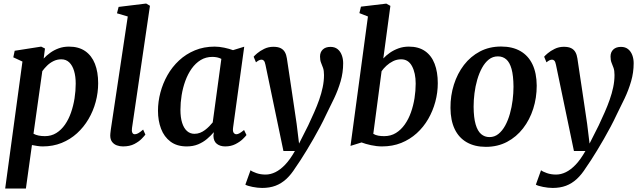

<svg xmlns="http://www.w3.org/2000/svg" viewBox="-20 -838 3710 1112"><path d="M10 254 110 -481.5 57 -506 65 -544 218.5 -568 240.5 -557 233 -499Q249 -516.5 270.8 -532.2Q292.5 -548 319.8 -558Q347 -568 379.5 -568Q436 -568 473.5 -542Q511 -516 529.8 -468.5Q548.5 -421 548.5 -356Q548.5 -301 534.2 -248Q520 -195 492.5 -148.2Q465 -101.5 426 -66Q387 -30.5 337 -10.2Q287 10 227.5 10Q212.5 10 196.2 7.5Q180 5 165 2L130 254ZM174 -63.5Q187.5 -56 204 -52.8Q220.5 -49.5 240 -49.5Q277 -49.5 306 -67.5Q335 -85.5 356.2 -116Q377.5 -146.5 391.2 -186Q405 -225.5 411.8 -268.8Q418.5 -312 418.5 -354Q418.5 -395.5 409 -427.2Q399.5 -459 381 -476.8Q362.5 -494.5 335 -494.5Q311 -494.5 290 -484.2Q269 -474 252.8 -458Q236.5 -442 225 -426Z M744.5 -96.5Q742 -79.5 746.2 -70Q750.5 -60.5 760.5 -60.5Q769 -60.5 779.5 -65.8Q790 -71 809 -87.5L822 -58.5Q817 -51.5 801.2 -35Q785.5 -18.5 758.5 -4.2Q731.5 10 692 10Q673.5 10 656.5 3.8Q639.5 -2.5 629 -16.5Q618.5 -30.5 618.5 -53.5Q618.5 -58.5 619.2 -65.2Q620 -72 620.8 -78.8Q621.5 -85.5 622 -89L720 -742.5L657.5 -761L667 -798L826.5 -817.5L848.5 -804.5Z M1330 -99.5Q1327 -78 1333.2 -69.2Q1339.5 -60.5 1349 -60.5Q1357 -60.5 1367.2 -66.2Q1377.5 -72 1393.5 -85L1407.5 -56Q1402.5 -48.5 1386 -32.5Q1369.5 -16.5 1343.5 -3.2Q1317.5 10 1284.5 10Q1255 10 1236 -4.8Q1217 -19.5 1216 -51.5L1218.5 -72.5Q1201.5 -52.5 1179.2 -33.5Q1157 -14.5 1127.8 -2.2Q1098.5 10 1061.5 10Q1004.5 10 967.5 -17.8Q930.5 -45.5 912.8 -92.2Q895 -139 895 -196.5Q895 -249 909 -302Q923 -355 950 -402.8Q977 -450.5 1017 -487.8Q1057 -525 1108.8 -546.5Q1160.5 -568 1223.5 -568Q1249 -568 1278.8 -561.8Q1308.5 -555.5 1329.5 -547.5L1394.5 -567.5ZM1262 -497Q1250.5 -503 1237.2 -505.8Q1224 -508.5 1210.5 -508.5Q1172 -508.5 1142.2 -490.2Q1112.5 -472 1090.2 -440.8Q1068 -409.5 1053.5 -369.8Q1039 -330 1032 -286.8Q1025 -243.5 1025 -202Q1025 -157.5 1035 -126.2Q1045 -95 1063.2 -79Q1081.5 -63 1106 -63Q1123.5 -63 1138.8 -69Q1154 -75 1167.2 -85Q1180.5 -95 1191.8 -106.5Q1203 -118 1212 -129Z M1517.5 -462.5Q1514 -480 1508.5 -486.2Q1503 -492.5 1495 -492.5Q1487.5 -492.5 1479.8 -488.8Q1472 -485 1462.5 -477L1449 -509.5Q1453.5 -515.5 1469.5 -529.2Q1485.5 -543 1510 -555Q1534.5 -567 1563 -567Q1589.5 -567 1605.5 -559Q1621.5 -551 1630 -536Q1638.5 -521 1641.5 -500Q1648.5 -452.5 1655.8 -405Q1663 -357.5 1670 -310.2Q1677 -263 1684 -215.8Q1691 -168.5 1698 -121L1712 -6.5L1765 -111.5Q1783 -150 1799.5 -187.2Q1816 -224.5 1828.8 -260.8Q1841.5 -297 1849 -332.8Q1856.5 -368.5 1856.5 -403.5Q1856.5 -429 1851 -444.5Q1845.5 -460 1839.5 -474.5Q1833.5 -489 1833.5 -510.5Q1833.5 -536 1849.5 -551.2Q1865.5 -566.5 1894 -566.5Q1918.5 -566.5 1934.8 -553.8Q1951 -541 1959.2 -519.2Q1967.5 -497.5 1967.5 -472Q1967.5 -418 1952.8 -367.2Q1938 -316.5 1915.2 -268.5Q1892.5 -220.5 1869 -174Q1853 -139.5 1834 -103.8Q1815 -68 1795 -33.2Q1775 1.5 1756 32.8Q1737 64 1720.5 89.5Q1704 115 1691.5 132.5Q1666.5 172.5 1638 198.8Q1609.5 225 1575.5 237.8Q1541.5 250.5 1498.5 250.5Q1472.5 250.5 1442.5 244.5Q1412.5 238.5 1401 231.5L1431 148Q1440.5 156 1464.8 164.5Q1489 173 1518 173Q1546.5 173 1574.8 159.2Q1603 145.5 1631.5 115.8Q1660 86 1688 36.5H1621.5Z M2200 -499.5Q2216 -517 2238.2 -532.5Q2260.5 -548 2288.2 -558Q2316 -568 2348 -568Q2404.5 -568 2441.8 -542Q2479 -516 2497.2 -468.5Q2515.5 -421 2515.5 -356Q2515.5 -301.5 2501.2 -248.5Q2487 -195.5 2460 -148.8Q2433 -102 2393.5 -66.2Q2354 -30.5 2303.8 -10.2Q2253.5 10 2192.5 10Q2162 10 2128.8 2.8Q2095.5 -4.5 2074 -13L2010 7L2111 -742.5L2061.5 -762L2070.5 -799.5L2217.5 -817L2241 -804ZM2142 -63Q2155 -55 2171.2 -52.2Q2187.5 -49.5 2205 -49.5Q2243.5 -49.5 2273 -67.8Q2302.5 -86 2324.2 -116.8Q2346 -147.5 2360 -187Q2374 -226.5 2380.8 -269.5Q2387.5 -312.5 2387.5 -354Q2387.5 -415 2366.2 -454.8Q2345 -494.5 2303.5 -494.5Q2278.5 -494.5 2256.8 -483.8Q2235 -473 2218 -457.2Q2201 -441.5 2190 -425.5Z M2882 -568.5Q2948 -568.5 2993.8 -542.2Q3039.5 -516 3063.8 -465.5Q3088 -415 3088.5 -342Q3088.5 -271.5 3068.2 -208Q3048 -144.5 3009.5 -94.8Q2971 -45 2916.5 -16.2Q2862 12.5 2794 12.5Q2729.5 12.5 2683.5 -13.8Q2637.5 -40 2613.5 -90.2Q2589.5 -140.5 2589 -213Q2588.5 -284 2608.8 -348Q2629 -412 2667.2 -461.8Q2705.5 -511.5 2759.8 -540Q2814 -568.5 2882 -568.5ZM2863.5 -511.5Q2834 -511.5 2811.2 -493.5Q2788.5 -475.5 2771.8 -445Q2755 -414.5 2744 -376.2Q2733 -338 2728 -297.8Q2723 -257.5 2723 -220Q2723.5 -156 2734.8 -117.5Q2746 -79 2766.5 -61.5Q2787 -44 2815 -44Q2844 -44 2866.5 -62Q2889 -80 2905.8 -110.5Q2922.5 -141 2933.2 -179.2Q2944 -217.5 2949 -258Q2954 -298.5 2954 -336Q2953.5 -400 2942.8 -438.5Q2932 -477 2912 -494.2Q2892 -511.5 2863.5 -511.5Z M3200 -462.5Q3196.5 -480 3191 -486.2Q3185.5 -492.5 3177.5 -492.5Q3170 -492.5 3162.2 -488.8Q3154.5 -485 3145 -477L3131.5 -509.5Q3136 -515.5 3152 -529.2Q3168 -543 3192.5 -555Q3217 -567 3245.5 -567Q3272 -567 3288 -559Q3304 -551 3312.5 -536Q3321 -521 3324 -500Q3331 -452.5 3338.2 -405Q3345.5 -357.5 3352.5 -310.2Q3359.5 -263 3366.5 -215.8Q3373.5 -168.5 3380.5 -121L3394.5 -6.5L3447.5 -111.5Q3465.5 -150 3482 -187.2Q3498.5 -224.5 3511.2 -260.8Q3524 -297 3531.5 -332.8Q3539 -368.5 3539 -403.5Q3539 -429 3533.5 -444.5Q3528 -460 3522 -474.5Q3516 -489 3516 -510.5Q3516 -536 3532 -551.2Q3548 -566.5 3576.5 -566.5Q3601 -566.5 3617.2 -553.8Q3633.5 -541 3641.8 -519.2Q3650 -497.5 3650 -472Q3650 -418 3635.2 -367.2Q3620.5 -316.5 3597.8 -268.5Q3575 -220.5 3551.5 -174Q3535.5 -139.5 3516.5 -103.8Q3497.5 -68 3477.5 -33.2Q3457.5 1.5 3438.5 32.8Q3419.5 64 3403 89.5Q3386.5 115 3374 132.5Q3349 172.5 3320.5 198.8Q3292 225 3258 237.8Q3224 250.5 3181 250.5Q3155 250.5 3125 244.5Q3095 238.5 3083.5 231.5L3113.5 148Q3123 156 3147.2 164.5Q3171.5 173 3200.5 173Q3229 173 3257.2 159.2Q3285.5 145.5 3314 115.8Q3342.5 86 3370.5 36.5H3304Z"/></svg>

Font: Merriweather Light 18pt SemiBold
Style: Italic
Weight: 600
Italic angle: -7.8°
Version: Version 2.101